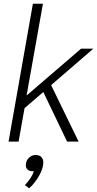

<svg xmlns="http://www.w3.org/2000/svg" viewBox="-20 -762 522 1033"><path d="M255 -304 403 0H341L213 -267L112 -180L80 0H26L157 -742H211L123 -248L416 -500H482ZM213 112Q213 142 191.5 181.5Q170 221 137 251L114 234Q153 192 162 159H153Q138 159 128.5 150.5Q119 142 119 127Q119 104 134.5 88Q150 72 172 72Q192 72 202.5 83Q213 94 213 112Z"/></svg>

Font: Sarabun ExtraLight
Style: Italic
Weight: 275
Italic angle: -10°
Designer: Suppakit Chalermlarp | Katatrad Co.,Ltd.
Foundry: Cadson Demak Co.,Ltd.
Version: Version 1.000; ttfautohint (v1.6)